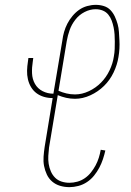

<svg xmlns="http://www.w3.org/2000/svg" viewBox="-20 -763 540 791"><path d="M266 8Q246 8 227.5 2.5Q209 -3 195 -15Q181 -27 173 -44Q165 -61 161.5 -79.5Q158 -98 159.5 -118Q161 -138 164 -158L197 -359Q178 -359 161 -364Q144 -369 130.5 -379Q117 -389 108 -404Q99 -419 95 -436.5Q91 -454 91.5 -472Q92 -490 95 -509L97 -524H117L115 -509Q111 -485 112 -461Q113 -437 124 -417.5Q135 -398 155.5 -387.5Q176 -377 200 -377L237 -597Q239 -614 244 -631.5Q249 -649 257.5 -665.5Q266 -682 278.5 -697Q291 -712 306 -722.5Q321 -733 339 -738Q357 -743 375 -743Q392 -743 408 -738Q424 -733 435 -721.5Q446 -710 453 -695Q460 -680 464.5 -664Q469 -648 470 -631Q471 -614 472 -597Q473 -580 472 -562.5Q471 -545 468 -528Q463 -496 448 -464.5Q433 -433 408.5 -409Q384 -385 352.5 -370.5Q321 -356 289 -356Q270 -356 252.5 -360Q235 -364 218 -371L182 -155Q180 -138 179 -121Q178 -104 180.5 -88Q183 -72 189.5 -57Q196 -42 207 -31Q218 -20 233.5 -15Q249 -10 266 -10Q282 -10 298.5 -14.5Q315 -19 329.5 -29Q344 -39 355 -53Q366 -67 374 -82Q382 -97 387 -113Q392 -129 395 -146L414 -143Q410 -125 404 -107Q398 -89 389 -72Q380 -55 367.5 -39.5Q355 -24 338.5 -13Q322 -2 303 3Q284 8 266 8ZM289 -374Q318 -374 346.5 -387.5Q375 -401 396.5 -423Q418 -445 431.5 -473.5Q445 -502 449 -530Q452 -546 452.5 -561Q453 -576 453 -591Q453 -606 452 -621Q451 -636 448 -650.5Q445 -665 440 -678.5Q435 -692 426 -703Q417 -714 403.5 -719.5Q390 -725 374 -725Q351 -725 328.5 -713.5Q306 -702 290.5 -682Q275 -662 267 -639.5Q259 -617 255 -594L221 -389Q237 -382 254 -378Q271 -374 289 -374Z"/></svg>

Font: Iosevka SS18 Thin
Style: Italic
Weight: 100
Italic angle: -9°
Monospace: yes
Designer: Belleve Invis
Foundry: Belleve Invis
Version: Version 25.1.1; ttfautohint (v1.8.4)